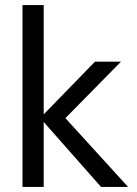

<svg xmlns="http://www.w3.org/2000/svg" viewBox="-20 -740 544 760"><path d="M380 0 139 -273 356 -496H459L210 -243L211 -303L487 0ZM69 0V-720H153V0Z"/></svg>

Font: DM Sans 24pt
Style: Regular
Weight: 400
Designer: Colophon Foundry, Jonny Pinhorn
Foundry: Colophon Foundry
Version: Version 4.004;gftools[0.9.30]